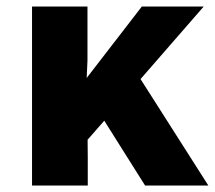

<svg xmlns="http://www.w3.org/2000/svg" viewBox="-20 -577 668 597"><path d="M613.3 -556.6 417 -331.1 627.9 0H431.2L304.2 -201.7L252.4 -142.6L252.9 -85.9V0H79.6V-556.6H252V-388.7L249.5 -334.5L420.9 -556.6Z"/></svg>

Font: HaufeMerriweatherSans
Style: Bold
Weight: 700
Designer: Eben Sorkin
Foundry: Eben Sorkin
Version: Version 1.56